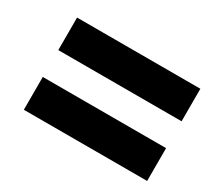

<svg xmlns="http://www.w3.org/2000/svg" viewBox="-75 -646 652 588"><g transform="rotate(30 251.0 -352.0)"><path d="M53 -400H489V-515H53ZM53 -189H489V-305H53Z"/></g></svg>

Font: Noto Sans Display SemiCondensed Extra
Style: Italic
Weight: 800
Width: 4
Italic angle: -12°
Designer: Monotype Design Team
Foundry: Monotype Imaging Inc.
Version: Version 1.900